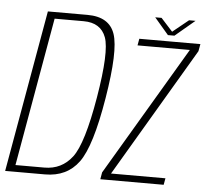

<svg xmlns="http://www.w3.org/2000/svg" viewBox="-68 -744 863 797"><g transform="rotate(5 363.0 -345.0)"><path d="M-18 0 101 -675H266Q357 -675 380.5 -606Q404 -537 371 -337.5Q337.5 -134 288.2 -67Q239 0 148 0ZM22.5 -28H143Q215 -28 258.5 -85Q302 -142 335 -337.5Q367.5 -530 345.8 -588.8Q324 -647.5 252.5 -647.5H131.5ZM378.5 0 383.5 -29 702 -567H484L489 -595H743.5L738 -565L421 -28L420.5 -27.5H647.5L642.5 0ZM606 -620.5 547 -689.5H573.5L622 -636L688 -689.5H715L633 -620.5Z"/></g></svg>

Font: Anybody ExtraLight
Style: Italic
Weight: 200
Italic angle: -10°
Designer: Tyler Finck
Foundry: Etcetera Type Company
Version: Version 1.010; ttfautohint (v1.8.3) -l 8 -r 50 -G 200 -x 14 